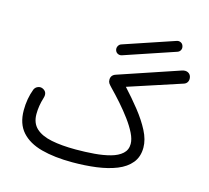

<svg xmlns="http://www.w3.org/2000/svg" viewBox="-112 -901 1154 1061"><g transform="rotate(15 465.0 -370.5)"><path d="M461.9 -632.3Q458.5 -644.5 464.6 -655.8Q470.7 -667 482.4 -670.4L772.5 -768.1Q784.2 -772 795.4 -766.6Q806.6 -761.2 810.1 -748.5Q814 -736.3 808.6 -725.6Q803.2 -714.8 791 -710.9L500 -612.8Q487.8 -608.9 476.8 -614.3Q465.8 -619.6 461.9 -632.3ZM54.7 -179.7Q54.7 -246.1 76.7 -303.7Q83.5 -317.9 97.9 -323.2Q112.3 -328.6 126 -321.8Q154.3 -307.6 143.1 -272.5Q127.9 -224.1 127.9 -177.2Q127.9 -125.5 159.4 -96.4Q190.9 -67.4 249 -55.7Q307.1 -43.9 387.7 -43.9Q442.9 -43.9 493.9 -48.1Q544.9 -52.2 585.7 -63.5Q626.5 -74.7 650.1 -96.2Q673.8 -117.7 673.8 -151.9Q673.8 -178.7 657.2 -212.4Q640.6 -246.1 613.3 -283.2Q585.9 -320.3 553.5 -357.2Q521 -394 489.3 -426.3Q479 -437 473.6 -444.8Q468.3 -452.6 468.3 -464.8Q468.3 -491.7 495.6 -500.5L843.3 -617.7Q861.8 -623.5 875.7 -617.2Q889.6 -610.8 894 -595.2Q897.9 -579.1 891.6 -566.7Q885.3 -554.2 870.1 -549.8L566.4 -450.2Q612.8 -399.9 654.1 -347.9Q695.3 -295.9 721.2 -245.8Q747.1 -195.8 747.1 -150.4Q747.1 -97.7 718.5 -62.7Q689.9 -27.8 639.9 -7.8Q589.8 12.2 525.1 20.8Q460.4 29.3 388.2 29.3Q285.6 29.3 210.9 9.3Q136.2 -10.7 95.5 -56.6Q54.7 -102.5 54.7 -179.7Z"/></g></svg>

Font: Mikhak Regular
Style: Regular
Weight: 400
Designer: Amin Abedi
Version: Version 3.3